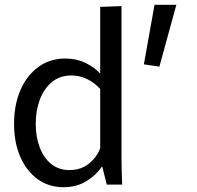

<svg xmlns="http://www.w3.org/2000/svg" viewBox="-20 -777 830 808"><path d="M246.9 10.8Q185.3 10.8 138.7 -22.8Q92 -56.4 65.6 -116.5Q39.2 -176.6 39.2 -255.2Q39.2 -336.6 66.2 -398.4Q93.2 -460.2 141.9 -495.5Q190.7 -530.8 254.9 -530.8Q301.4 -530.8 339.2 -512.5Q377 -494.2 399.7 -469.2H401.7V-748L491.3 -751.4V-131.7Q491.3 -112.9 491.6 -88.9Q491.9 -64.9 492.6 -41.8Q493.3 -18.6 494.1 0H429.4L410.4 -75.4H408.4Q383.4 -38.8 342.6 -14Q301.8 10.8 246.9 10.8ZM272.2 -61.3Q321.8 -61.3 355.9 -89.8Q390.1 -118.3 401.7 -154.3V-402.8Q379.9 -427.1 348.6 -443.3Q317.2 -459.4 280.2 -459.4Q231.8 -459.4 198.3 -431.6Q164.8 -403.7 147.6 -357.7Q130.4 -311.6 130.4 -255.9Q130.4 -200.5 147.3 -156.2Q164.2 -111.8 195.9 -86.6Q227.6 -61.3 272.2 -61.3ZM650.8 -496.6 585.5 -506.2 630.3 -756.9H722.1Z"/></svg>

Font: Murecho Thin
Style: Regular
Weight: 100
Designer: Neil Summerour
Foundry: Positype
Version: Version 1.010